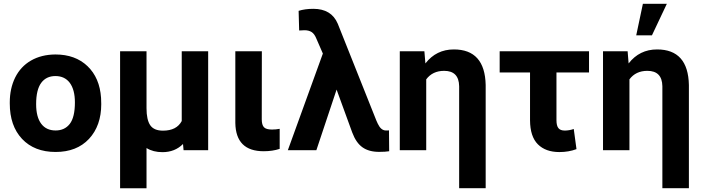

<svg xmlns="http://www.w3.org/2000/svg" viewBox="-20 -802 3751 1025"><path d="M200.2 -359.9Q172.9 -323.2 172.9 -246.1Q172.9 -177.2 200.2 -141.1Q227.1 -105.5 276.9 -105.5Q325.2 -105.5 352.5 -140.6Q379.9 -176.3 379.9 -255.4Q379.9 -322.8 352.5 -359.9Q325.2 -396 275.9 -396Q227.1 -396 200.2 -359.9ZM32.2 -249.5V-255.4Q32.2 -329.6 61 -388.2Q90.3 -446.8 145 -478.5Q200.7 -510.7 275.9 -511.2Q381.8 -511.2 447 -449Q512.2 -386.7 519.5 -279.8L520.5 -246.1Q520.5 -130.9 455.1 -60.5Q389.6 9.3 276.9 9.3Q163.6 9.3 97.7 -60.5Q32.2 -130.4 32.2 -249.5Z M762.2 -528.3V-224.1Q762.2 -162.6 782 -133.5Q801.8 -104.5 850.1 -104.5Q922.9 -104.5 950.2 -155.8V-528.3H1091.3V0H960L957 -33.2Q913.6 10.3 847.2 10.3Q797.4 10.3 762.2 -11.7V203.1H621.1V-528.3Z M1377.9 -528.3 1377.4 -165Q1377.4 -135.7 1388.9 -123Q1400.4 -110.4 1432.1 -110.4Q1453.6 -110.4 1473.1 -114.3V-7.3Q1435.1 5.4 1387.7 5.4Q1238.8 5.4 1236.3 -145.5V-528.3Z M1652.8 -754.9Q1749.5 -754.9 1783.2 -675.3L1989.3 -158.2L1997.1 -141.1Q2013.7 -106 2039.1 -105.5H2048.8L2056.6 -106L2057.6 5.4Q2037.6 8.8 2003.9 8.8Q1949.7 8.8 1915.3 -15.4Q1880.9 -39.6 1860.4 -94.7L1776.9 -323.7L1668.9 0H1516.6L1703.6 -516.1L1668.5 -596.7Q1658.7 -621.1 1643.6 -630.9Q1628.4 -640.6 1605.5 -640.6L1577.1 -639.2L1574.2 -744.1Q1608.4 -754.9 1652.8 -754.9Z M2245.6 -528.3 2251 -463.4Q2309.1 -538.1 2402.8 -538.1Q2568.8 -538.1 2572.8 -348.1V202.6H2431.2V-341.8Q2429.7 -423.8 2351.1 -423.8Q2289.1 -423.8 2255.4 -378.4V0H2114.3V-528.3Z M3124.5 -415H2950.7V-160.2Q2950.7 -131.3 2960.9 -118.2Q2971.2 -105 2995.1 -105Q3018.1 -105 3043 -113.3L3057.6 -5.9Q3016.1 9.8 2966.3 9.8Q2893.1 9.8 2851.6 -31.5Q2810.1 -72.8 2809.6 -159.7V-415H2647.5V-528.3H3124.5Z M3330.6 -528.3 3335.9 -463.4Q3394 -538.1 3487.8 -538.1Q3653.8 -538.1 3657.7 -348.1V202.6H3516.1V-341.8Q3514.6 -423.8 3436 -423.8Q3374 -423.8 3340.3 -378.4V0H3199.2V-528.3ZM3412.1 -781.7H3540L3460.4 -613.3H3376.5Z"/></svg>

Font: MAUL Bold
Style: Bold
Weight: 700
Designer: MAUL
Version: Version 1.0; 2020; ttfautohint (v1.8.3)